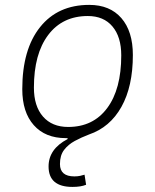

<svg xmlns="http://www.w3.org/2000/svg" viewBox="-20 -547 626 774"><path d="M272 206.5Q175.8 206.5 175.8 124Q175.8 53.7 252.4 13.7V9.8Q249 9.8 245.1 9.8Q162.6 9.8 116.2 -42.5Q69.8 -94.7 69.8 -187.5Q69.8 -347.7 141.4 -437.5Q212.9 -527.3 339.8 -527.3Q422.9 -527.3 469.2 -474.1Q515.6 -420.9 515.6 -325.2Q515.6 -198.7 469.5 -116.2Q423.3 -33.7 338.9 -4.9Q308.1 6.8 281.5 21.2Q254.9 35.6 238.3 57.4Q221.7 79.1 221.7 114.3Q221.7 164.1 279.8 164.1Q292.5 164.1 303 161.9Q313.5 159.7 320.8 157.2L327.1 197.8Q306.2 206.5 272 206.5ZM254.9 -35.2Q355.5 -35.2 412.1 -111.3Q468.8 -187.5 468.8 -323.7Q468.8 -398.4 433.3 -440.4Q397.9 -482.4 334 -482.4Q231.9 -482.4 174.3 -406Q116.7 -329.6 116.7 -193.8Q116.7 -119.1 153.3 -77.1Q189.9 -35.2 254.9 -35.2Z"/></svg>

Font: CaskaydiaCove NF ExtraLight
Style: Italic
Weight: 200
Italic angle: -10°
Designer: Aaron Bell
Foundry: Saja Typeworks
Version: Version 2111.001; VTT 6.35;Nerd Fonts 3.2.1